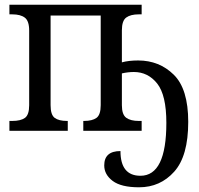

<svg xmlns="http://www.w3.org/2000/svg" viewBox="-20 -556 845 816"><path d="M423 147Q423 86 492 86Q492 191 577 191Q687 191 687 -34Q687 -152 648 -201Q609 -250 549 -250Q524 -250 498 -244V-109Q498 -69 516.5 -55.5Q535 -42 570 -42H582V0H334V-42H337Q372 -42 390 -55Q408 -68 408 -109V-490H195V-109Q195 -68 212.5 -55Q230 -42 265 -42H268V0H20V-42H32Q68 -42 86 -55Q104 -68 104 -109V-426Q104 -467 85.5 -481Q67 -495 32 -495H20V-536H582V-495H570Q535 -495 516.5 -481.5Q498 -468 498 -427V-291Q527 -299 567 -299Q657 -299 718.5 -238.5Q780 -178 780 -38Q780 107 720.5 173.5Q661 240 571 240Q495 240 459 213Q423 186 423 147Z"/></svg>

Font: Noto Serif Narrow
Style: Regular
Weight: 400
Width: 4
Designer: Monotype Design Team
Foundry: Monotype Imaging Inc.
Version: Version 1.001